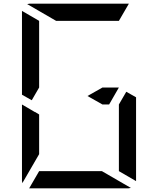

<svg xmlns="http://www.w3.org/2000/svg" viewBox="-20 -1020 856 1040"><path d="M535 -546H624L571 -454H535L454 -500ZM717 -493V-41Q717 -41 717 -39L624 -93V-95V-103V-139V-218V-454L664 -523ZM99 -507V-959Q99 -959 99 -961L192 -907V-905V-895V-861V-782V-578V-546L152 -477ZM192 -218V-185L101 -28Q99 -36 99 -41V-454L147 -426L169 -413V-414L192 -400ZM532 -93 689 -2Q681 0 676 0H140Q140 0 138 0L192 -93H195H226H362H454ZM284 -907 127 -998Q135 -1000 140 -1000H676Q676 -1000 678 -1000L624 -907H621H590H454H362Z"/></svg>

Font: DSEG14 Modern Mini
Style: Regular
Weight: 400
Designer: Keshikan(Twitter:@keshinomi_88pro)
Version: Version 0.46